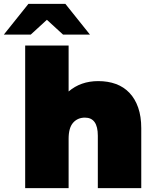

<svg xmlns="http://www.w3.org/2000/svg" viewBox="-81 -979 803 999"><path d="M654 -312V0H428V-273Q428 -367 361 -367Q323 -367 299.5 -340.5Q276 -314 276 -257V0H50V-742H276V-503Q339 -557 430 -557Q481 -557 522 -542Q563 -527 592.5 -496Q622 -465 638 -419Q654 -373 654 -312ZM247 -799 163 -876 79 -799H-61L67 -959H259L387 -799Z"/></svg>

Font: CMG Sans Black
Style: Regular
Weight: 900
Designer: Julieta Ulanovsky
Foundry: Julieta Ulanovsky
Version: Version 7.200